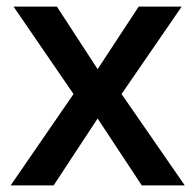

<svg xmlns="http://www.w3.org/2000/svg" viewBox="-20 -560 591 580"><path d="M202.1 -275.9 21 -540H151.9L274.9 -351.1L398.9 -540H528.8L347.2 -275.9L538.1 0H408.2L274.9 -202.1L142.1 0H12.2Z"/></svg>

Font: JBL Sans
Style: Semibold
Weight: 600
Version: Version 1.10